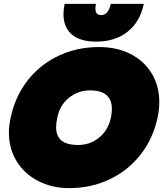

<svg xmlns="http://www.w3.org/2000/svg" viewBox="-20 -957 843 992"><path d="M308 -884Q308 -909 314 -937H476Q473 -924 473 -913Q473 -879 502 -879Q540 -879 552 -937H723Q704 -845 640 -793.5Q576 -742 477 -742Q394 -742 351 -779Q308 -816 308 -884ZM26 -272Q26 -309 35 -349Q58 -458 122 -540.5Q186 -623 282 -668.5Q378 -714 492 -714Q582 -714 652.5 -679Q723 -644 763 -579Q803 -514 803 -429Q803 -391 794 -349Q771 -241 706.5 -158.5Q642 -76 546.5 -30.5Q451 15 337 15Q251 15 180 -20.5Q109 -56 67.5 -121.5Q26 -187 26 -272ZM553 -349Q558 -376 558 -394Q558 -490 445 -490Q384 -490 336.5 -452Q289 -414 276 -349Q270 -322 270 -299Q270 -254 297.5 -231Q325 -208 385 -208Q445 -208 492 -246Q539 -284 553 -349Z"/></svg>

Font: Prompt Black
Style: Italic
Weight: 900
Italic angle: -12°
Designer: Katatrad Team
Foundry: CadsonDemak
Version: Version 1.001